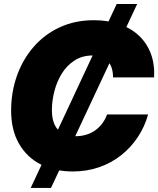

<svg xmlns="http://www.w3.org/2000/svg" viewBox="-20 -839 785 952"><path d="M132.3 92.8 558.6 -819.3H660.2L232.9 92.8ZM340.8 11.2Q251 11.2 182.1 -23.7Q113.3 -58.6 74.2 -126.5Q35.2 -194.3 35.2 -291Q35.2 -381.8 63.7 -462.6Q92.3 -543.5 146 -605.7Q199.7 -668 275.6 -703.4Q351.6 -738.8 445.3 -738.8Q514.6 -738.8 571.3 -719.5Q627.9 -700.2 667.7 -663.3Q707.5 -626.5 727.5 -574Q747.6 -521.5 744.1 -455.1H540.5Q540.5 -480.5 534.2 -500.7Q527.8 -521 515.1 -534.9Q502.4 -548.8 483.9 -556.4Q465.3 -564 440.4 -564Q388.2 -564 349.9 -539.3Q311.5 -514.6 286.6 -474.4Q261.7 -434.1 249.5 -386.2Q237.3 -338.4 237.3 -292.5Q237.3 -250 250.5 -221.4Q263.7 -192.9 289.6 -178.2Q315.4 -163.6 354 -163.6Q382.3 -163.6 407 -170.9Q431.6 -178.2 451.7 -192.4Q471.7 -206.5 486.8 -226.6Q502 -246.6 510.7 -271.5H714.4Q697.8 -211.4 663.6 -159.7Q629.4 -107.9 581.1 -69.6Q532.7 -31.2 471.9 -10Q411.1 11.2 340.8 11.2Z"/></svg>

Font: Inter 28pt Black
Style: Italic
Weight: 900
Italic angle: -9.3988°
Designer: Rasmus Andersson
Foundry: rsms
Version: Version 4.001;git-66647c0bb